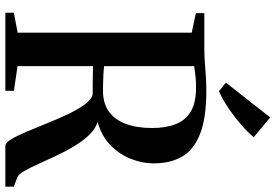

<svg xmlns="http://www.w3.org/2000/svg" viewBox="-176 -853 1029 717"><g transform="rotate(90 338.5 -494.5)"><path d="M27.5 0V-31.5L102 -46V-696L29 -711.5V-743H158.5Q187 -743 212.8 -745Q238.5 -747 264.5 -748.8Q290.5 -750.5 320 -750.5Q420.5 -750.5 479.8 -727.2Q539 -704 564.5 -660.5Q590 -617 590 -555Q590 -509.5 572.2 -466.2Q554.5 -423 520.2 -390.8Q486 -358.5 435.5 -344.5Q461.5 -336.5 484 -313Q506.5 -289.5 526 -257Q545.5 -224.5 562 -189.2Q578.5 -154 592.5 -122.8Q606.5 -91.5 618.8 -70.5Q631 -49.5 641.5 -45L677 -31.5V0H525Q513 0 499.8 -22.2Q486.5 -44.5 471.5 -80Q456.5 -115.5 440.2 -156Q424 -196.5 406.5 -233.5Q389 -270.5 370.5 -296Q352 -321.5 332.5 -326Q322 -326 307.2 -326.2Q292.5 -326.5 277.2 -326.5Q262 -326.5 248.5 -326.8Q235 -327 227 -327.5V-45.5L319 -32V0ZM318.5 -364.5Q365 -364.5 395.8 -386Q426.5 -407.5 442.2 -448.8Q458 -490 458 -548.5Q458 -600 443.5 -636.5Q429 -673 396.2 -692.5Q363.5 -712 308 -712Q286.5 -712 271.8 -710.8Q257 -709.5 246.5 -707.8Q236 -706 227 -705V-369Q239.5 -367 257.2 -366.2Q275 -365.5 292 -365Q309 -364.5 318.5 -364.5ZM320.5 -798 288.5 -823.5 418.5 -989 492.5 -927.5Q479 -911 458.8 -892.2Q438.5 -873.5 415 -855.5Q391.5 -837.5 367.5 -822.5Q343.5 -807.5 321.5 -798Z"/></g></svg>

Font: Merriweather 96pt SemiBold
Style: Regular
Weight: 600
Version: Version 2.100